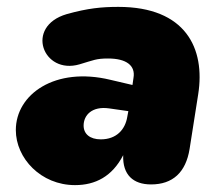

<svg xmlns="http://www.w3.org/2000/svg" viewBox="-20 -526 637 558"><path d="M198 12C257 12 306 -13 338 -75C336 -18 367 10 419 10C482 10 520 -25 531 -93L556 -252C577 -385 520 -506 324 -506C275 -506 235 -502 174 -485C51 -449 105 -308 211 -339C252 -351 259 -356 294 -356C348 -356 374 -335 368 -300L365 -279L301 -294C140 -333 26 -252 26 -148C26 -66 99 12 198 12ZM223 -161C223 -191 247 -218 297 -211L353 -203L350 -187C344 -149 318 -121 273 -121C241 -121 223 -137 223 -161Z"/></svg>

Font: SN Pro Black
Style: Italic
Weight: 900
Italic angle: -9°
Designer: Tobias Whetton
Foundry: Supernotes
Version: Version 1.001;Glyphs 3.2 (3249)